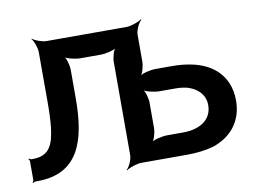

<svg xmlns="http://www.w3.org/2000/svg" viewBox="-81 -856 1330 1001"><g transform="rotate(-10 584.5 -355.5)"><path d="M316 -391V-542C316 -566 305 -606 292 -618L290 -616C302 -603 348 -592 378 -592H482C512 -592 558 -603 570 -616L568 -618C555 -606 544 -566 544 -542V-50C544 -26 527 11 512 24L514 26C530 14 570 0 594 0H836C888 0 937 -6 978 -18C1068 -48 1137 -119 1137 -235C1137 -269 1131 -300 1119 -329C1081 -416 992 -469 836 -469H754C724 -469 677 -458 665 -445L667 -443C680 -455 691 -495 691 -519V-661C691 -685 709 -722 724 -735L721 -737C705 -725 665 -711 641 -711H218C194 -711 157 -725 144 -737L142 -735C154 -722 168 -685 168 -661V-391C168 -340 166 -297 162 -262C152 -178 131 -118 42 -118H34C29 -118 22 -122 20 -124L18 -121C20 -119 24 -113 24 -109V-10C24 -5 20 1 18 4L20 6C23 4 29 0 34 0H44C263 0 316 -166 316 -391ZM754 -351H836C862 -351 886 -348 905 -342C954 -325 990 -290 990 -236C990 -162 930 -118 836 -118H754C724 -118 677 -107 665 -94L667 -92C680 -104 691 -144 691 -168V-301C691 -325 680 -365 667 -377L665 -375C677 -362 724 -351 754 -351Z"/></g></svg>

Font: Asimov
Style: EdgeWide
Weight: 500
Designer: Google
Version: Version 2.000980: 2014